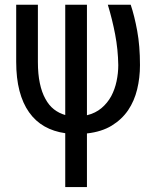

<svg xmlns="http://www.w3.org/2000/svg" viewBox="-20 -548 640 799"><path d="M341.8 -528.3H251.5V-69.3Q225.6 -76.7 204.6 -93Q183.6 -109.4 168.9 -136.7Q153.8 -163.6 145.8 -201.7Q137.7 -239.7 137.7 -290V-528.3H47.4V-291Q47.4 -222.7 61 -170.2Q74.7 -117.7 101.1 -80.6Q127.4 -43.5 165.3 -22Q203.1 -0.5 251.5 6.3V230.5H341.8V7.3Q402.8 0.5 444.8 -25.1Q486.8 -50.8 513.2 -89.4Q539.1 -127.9 550.8 -176.3Q562.5 -224.6 562.5 -276.9Q562.5 -356.9 551 -419.4Q539.6 -481.9 523.9 -528.3H428.7Q447.3 -467.3 459.2 -404.8Q471.2 -342.3 472.2 -276.9Q472.2 -243.7 465.1 -210Q458 -176.3 442.9 -147.9Q427.2 -119.1 402.3 -98.1Q377.4 -77.1 341.8 -68.4Z"/></svg>

Font: RobotoMono Nerd Font
Style: Regular
Weight: 400
Monospace: yes
Designer: Google
Version: Version 3.000;Nerd Fonts 3.2.1